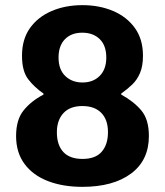

<svg xmlns="http://www.w3.org/2000/svg" viewBox="-20 -716 640 746"><path d="M300 10Q225 10 166.8 -12.2Q108.5 -34.5 75.5 -78.8Q42.5 -123 42.5 -187.5Q42.5 -251 71.8 -287.2Q101 -323.5 149 -348.5V-352.5Q113.5 -377 89.5 -408.2Q65.5 -439.5 65.5 -499.5Q65.5 -563.5 96.5 -607Q127.5 -650.5 180.8 -673.2Q234 -696 300 -696Q366.5 -696 419.8 -673.2Q473 -650.5 504.2 -607Q535.5 -563.5 535.5 -499.5Q535.5 -459.5 524.2 -432.8Q513 -406 494 -387.8Q475 -369.5 451 -352.5V-348.5Q499.5 -322 529 -287Q558.5 -252 558.5 -187.5Q558.5 -93 489 -41.5Q419.5 10 300 10ZM300.5 -98.5Q351 -98.5 375.2 -126.5Q399.5 -154.5 399.5 -202.5Q399.5 -251 373.5 -277.5Q347.5 -304 300 -304Q252 -304 226.5 -276.5Q201 -249 201 -202Q201 -152.5 226 -125.5Q251 -98.5 300.5 -98.5ZM300.5 -395.5Q342 -395.5 367.5 -421.2Q393 -447 393 -492.5Q393 -539 367.5 -564Q342 -589 299.5 -589Q257 -589 232.2 -563.5Q207.5 -538 207.5 -492.5Q207.5 -445.5 233.8 -420.5Q260 -395.5 300.5 -395.5Z"/></svg>

Font: Chivo Mono Medium
Style: Regular
Weight: 500
Monospace: yes
Designer: Hector Gatti
Foundry: Omnibus-Type
Version: Version 1.008